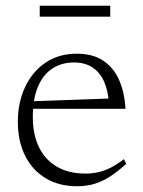

<svg xmlns="http://www.w3.org/2000/svg" viewBox="-20 -637 497 667"><path d="M246.5 -450.5Q302 -450.5 338.2 -426.5Q374.5 -402.5 393.5 -359.8Q412.5 -317 416 -259H87L86.5 -285L380 -295.5L358.5 -275.5Q356 -321 341.8 -353.2Q327.5 -385.5 301.2 -402.8Q275 -420 237 -420Q193.5 -420 161.2 -398.5Q129 -377 111.5 -335Q94 -293 94 -231Q94 -168.5 116 -124.5Q138 -80.5 179 -57.2Q220 -34 277 -34Q300.5 -34 322.2 -39Q344 -44 365.5 -55Q387 -66 410.5 -84L418.5 -68Q389 -41 362.2 -23.8Q335.5 -6.5 307.8 1.8Q280 10 247.5 10Q185.5 10 139.2 -17.5Q93 -45 67.5 -95.5Q42 -146 42 -214.5Q42 -280.5 67 -334.2Q92 -388 138 -419.2Q184 -450.5 246.5 -450.5ZM118 -579V-617H363V-579Z"/></svg>

Font: Newsreader 16pt Light
Style: Regular
Weight: 300
Designer: Hugues Gentile
Foundry: Production Type
Version: Version 1.003